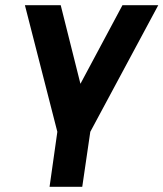

<svg xmlns="http://www.w3.org/2000/svg" viewBox="-20 -520 630 740"><path d="M76 -500 201 -12 171 200H297L328 -12L590 -500H452L290 -197L214 -500Z"/></svg>

Font: Unageo
Style: Bold-Italic
Weight: 700
Designer: Richard Sepsi
Foundry: Richard Sepsi
Version: Version 2.000